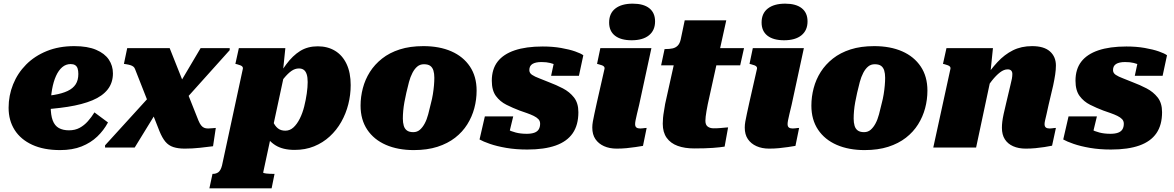

<svg xmlns="http://www.w3.org/2000/svg" viewBox="-20 -806 6414 1049"><path d="M308 14Q219 14 156 -15Q93 -44 60 -96Q27 -148 27 -217Q27 -284 51.5 -345Q76 -406 122.5 -453Q169 -500 235.5 -527Q302 -554 386 -554Q458 -554 505 -534Q552 -514 574.5 -480.5Q597 -447 597 -405Q597 -354 568.5 -317.5Q540 -281 485 -258Q430 -235 350.5 -222.5Q271 -210 168 -205L171 -278Q231 -280 275.5 -287.5Q320 -295 349.5 -309Q379 -323 393.5 -345.5Q408 -368 408 -402Q408 -420 404 -432Q400 -444 390.5 -450Q381 -456 366 -456Q340 -456 320 -439Q300 -422 286 -391Q272 -360 264.5 -318Q257 -276 257 -226Q257 -177 268 -148Q279 -119 301.5 -106.5Q324 -94 357 -94Q390 -94 415 -107.5Q440 -121 460 -143.5Q480 -166 496 -192L570 -137Q547 -94 511.5 -60Q476 -26 426 -6Q376 14 308 14Z M989 -258 934 -303 1076 -543H1235V-532ZM554 0V-12L798 -280L859 -233L716 0ZM989 6Q953 6 927 -2.5Q901 -11 883.5 -32Q866 -53 851 -90L718 -428Q715 -437 708.5 -442Q702 -447 692.5 -450Q683 -453 670 -455L657 -457L675 -543H907L1064 -148Q1071 -131 1078.5 -121.5Q1086 -112 1095 -108Q1104 -104 1117 -104Q1129 -104 1140.5 -105.5Q1152 -107 1159 -107L1144 -7Q1113 -3 1072 1.5Q1031 6 989 6Z M1124 223 1141 144H1143Q1161 144 1173.5 134.5Q1186 125 1193 98L1307 -431Q1308 -437 1304.5 -441.5Q1301 -446 1293.5 -449Q1286 -452 1275 -455L1266 -457L1285 -543H1539L1524 -397L1537 -418L1418 136Q1417 138 1421.5 139.5Q1426 141 1434.5 142Q1443 143 1454 143.5Q1465 144 1477 144H1480L1464 223ZM1401 -183 1455 -193Q1462 -164 1472 -141Q1482 -118 1498 -105Q1514 -92 1539 -92Q1564 -92 1583.5 -110Q1603 -128 1618 -158Q1633 -188 1642 -224Q1651 -260 1656 -295Q1661 -330 1661 -358Q1661 -384 1655.5 -400.5Q1650 -417 1639.5 -424.5Q1629 -432 1613 -432Q1592 -432 1572.5 -418.5Q1553 -405 1530.5 -377.5Q1508 -350 1477 -307L1469 -338Q1508 -406 1543.5 -454Q1579 -502 1620 -527.5Q1661 -553 1716 -553Q1770 -553 1810.5 -528.5Q1851 -504 1873.5 -456.5Q1896 -409 1896 -341Q1896 -288 1883 -236.5Q1870 -185 1844.5 -140Q1819 -95 1781.5 -60.5Q1744 -26 1696 -6.5Q1648 13 1590 13Q1525 13 1484.5 -12.5Q1444 -38 1424 -82Q1404 -126 1401 -183Z M2334 -240Q2341 -266 2345 -291Q2349 -316 2351 -339Q2353 -362 2353 -381Q2353 -404 2348 -420.5Q2343 -437 2331 -446Q2319 -455 2296 -455Q2275 -455 2260 -442.5Q2245 -430 2233.5 -408Q2222 -386 2214.5 -358Q2207 -330 2200 -299Q2194 -273 2189.5 -248Q2185 -223 2183 -200.5Q2181 -178 2181 -158Q2181 -136 2186 -119Q2191 -102 2203.5 -93Q2216 -84 2238 -84Q2259 -84 2274 -97Q2289 -110 2300.5 -131.5Q2312 -153 2319.5 -181.5Q2327 -210 2334 -240ZM1950 -229Q1950 -277 1962.5 -324.5Q1975 -372 2001 -413Q2027 -454 2067.5 -486Q2108 -518 2164 -536Q2220 -554 2293 -554Q2381 -554 2446 -525.5Q2511 -497 2547.5 -442.5Q2584 -388 2584 -311Q2584 -262 2571.5 -215Q2559 -168 2533 -126.5Q2507 -85 2466.5 -53.5Q2426 -22 2370 -4Q2314 14 2241 14Q2154 14 2088.5 -14.5Q2023 -43 1986.5 -97.5Q1950 -152 1950 -229Z M2861 11Q2798 11 2746 2Q2694 -7 2656.5 -20Q2619 -33 2600 -44L2629 -170H2784L2754 -46Q2734 -53 2724.5 -66.5Q2715 -80 2715 -94.5Q2715 -109 2723 -116Q2734 -109 2752.5 -99Q2771 -89 2797.5 -82Q2824 -75 2858 -75Q2883 -75 2899.5 -81Q2916 -87 2923.5 -99.5Q2931 -112 2931 -130Q2931 -145 2921.5 -155Q2912 -165 2895.5 -173Q2879 -181 2859 -188Q2839 -195 2819 -202Q2782 -216 2747 -233.5Q2712 -251 2689.5 -281.5Q2667 -312 2667 -365Q2667 -428 2698.5 -469Q2730 -510 2792 -531Q2854 -552 2945 -552Q3000 -552 3045.5 -544Q3091 -536 3122.5 -525Q3154 -514 3167 -504L3143 -392H2991L3012 -490Q3028 -492 3037.5 -480.5Q3047 -469 3049 -456Q3051 -443 3042 -437Q3033 -443 3019 -450Q3005 -457 2985.5 -462Q2966 -467 2938 -467Q2906 -467 2889 -456.5Q2872 -446 2872 -423Q2872 -407 2887 -397Q2902 -387 2926.5 -378Q2951 -369 2979 -357Q3019 -342 3055.5 -323Q3092 -304 3116 -273.5Q3140 -243 3140 -193Q3140 -123 3109 -78Q3078 -33 3016 -11Q2954 11 2861 11Z M3216 -109Q3216 -124 3219 -141.5Q3222 -159 3227.5 -184Q3233 -209 3241 -246L3283 -431Q3284 -437 3280.5 -441.5Q3277 -446 3269.5 -449Q3262 -452 3250 -455L3242 -457L3260 -543H3539L3472 -233Q3465 -204 3460 -183Q3455 -162 3452.5 -149Q3450 -136 3450 -128Q3450 -115 3457 -109.5Q3464 -104 3478 -104Q3486 -104 3492 -105Q3498 -106 3503.5 -106.5Q3509 -107 3513 -107L3493 -9Q3475 -6 3452 -2.5Q3429 1 3403 3.5Q3377 6 3349 6Q3310 6 3280 -7.5Q3250 -21 3233 -46Q3216 -71 3216 -109ZM3308 -683Q3308 -733 3342 -759.5Q3376 -786 3437 -786Q3496 -786 3527.5 -761Q3559 -736 3559 -689Q3559 -640 3525.5 -613Q3492 -586 3431 -586Q3372 -586 3340 -611Q3308 -636 3308 -683Z M3773 5Q3721 5 3682.5 -9Q3644 -23 3622.5 -53Q3601 -83 3601 -130Q3601 -145 3602.5 -162Q3604 -179 3607.5 -198Q3611 -217 3614 -238L3677 -522L3769 -543H4045L4024 -449H3592L3611 -538H3617Q3638 -538 3654.5 -541.5Q3671 -545 3682.5 -556.5Q3694 -568 3699 -590L3721 -695H3948L3847 -237Q3843 -217 3840 -199.5Q3837 -182 3835.5 -169Q3834 -156 3834 -146Q3834 -124 3846.5 -114.5Q3859 -105 3879 -105Q3900 -105 3916.5 -106.5Q3933 -108 3944 -109Q3955 -110 3958 -110L3939 -5Q3915 -1 3874.5 2Q3834 5 3773 5Z M4049 -109Q4049 -124 4052 -141.5Q4055 -159 4060.5 -184Q4066 -209 4074 -246L4116 -431Q4117 -437 4113.5 -441.5Q4110 -446 4102.5 -449Q4095 -452 4083 -455L4075 -457L4093 -543H4372L4305 -233Q4298 -204 4293 -183Q4288 -162 4285.5 -149Q4283 -136 4283 -128Q4283 -115 4290 -109.5Q4297 -104 4311 -104Q4319 -104 4325 -105Q4331 -106 4336.5 -106.5Q4342 -107 4346 -107L4326 -9Q4308 -6 4285 -2.5Q4262 1 4236 3.5Q4210 6 4182 6Q4143 6 4113 -7.5Q4083 -21 4066 -46Q4049 -71 4049 -109ZM4141 -683Q4141 -733 4175 -759.5Q4209 -786 4270 -786Q4329 -786 4360.5 -761Q4392 -736 4392 -689Q4392 -640 4358.5 -613Q4325 -586 4264 -586Q4205 -586 4173 -611Q4141 -636 4141 -683Z M4797 -240Q4804 -266 4808 -291Q4812 -316 4814 -339Q4816 -362 4816 -381Q4816 -404 4811 -420.5Q4806 -437 4794 -446Q4782 -455 4759 -455Q4738 -455 4723 -442.5Q4708 -430 4696.5 -408Q4685 -386 4677.5 -358Q4670 -330 4663 -299Q4657 -273 4652.5 -248Q4648 -223 4646 -200.5Q4644 -178 4644 -158Q4644 -136 4649 -119Q4654 -102 4666.5 -93Q4679 -84 4701 -84Q4722 -84 4737 -97Q4752 -110 4763.5 -131.5Q4775 -153 4782.5 -181.5Q4790 -210 4797 -240ZM4413 -229Q4413 -277 4425.5 -324.5Q4438 -372 4464 -413Q4490 -454 4530.5 -486Q4571 -518 4627 -536Q4683 -554 4756 -554Q4844 -554 4909 -525.5Q4974 -497 5010.5 -442.5Q5047 -388 5047 -311Q5047 -262 5034.5 -215Q5022 -168 4996 -126.5Q4970 -85 4929.5 -53.5Q4889 -22 4833 -4Q4777 14 4704 14Q4617 14 4551.5 -14.5Q4486 -43 4449.5 -97.5Q4413 -152 4413 -229Z M5079 0H5313L5399 -404L5390 -397L5405 -543H5151L5132 -457L5141 -455Q5152 -452 5159.5 -449Q5167 -446 5170.5 -441.5Q5174 -437 5173 -431ZM5709 -233 5734 -339Q5741 -372 5745 -398.5Q5749 -425 5749 -448Q5749 -496 5716.5 -525Q5684 -554 5619 -554Q5560 -554 5514 -531Q5468 -508 5429.5 -466.5Q5391 -425 5353 -368L5352 -298Q5376 -336 5399 -365Q5422 -394 5443.5 -410.5Q5465 -427 5485 -427Q5499 -427 5505 -420Q5511 -413 5511 -402Q5511 -390 5508.5 -376Q5506 -362 5501 -343L5478 -246Q5469 -209 5463.5 -183.5Q5458 -158 5456 -140.5Q5454 -123 5454 -108Q5454 -70 5470 -45Q5486 -20 5515.5 -7Q5545 6 5584 6Q5612 6 5637.5 3.5Q5663 1 5686 -2.5Q5709 -6 5728 -10L5749 -107Q5745 -107 5739.5 -106.5Q5734 -106 5728 -105Q5722 -104 5715 -104Q5701 -104 5694 -109.5Q5687 -115 5687 -128Q5687 -136 5690 -149Q5693 -162 5698 -183Q5703 -204 5709 -233Z M6050 11Q5987 11 5935 2Q5883 -7 5845.5 -20Q5808 -33 5789 -44L5818 -170H5973L5943 -46Q5923 -53 5913.5 -66.5Q5904 -80 5904 -94.5Q5904 -109 5912 -116Q5923 -109 5941.5 -99Q5960 -89 5986.5 -82Q6013 -75 6047 -75Q6072 -75 6088.5 -81Q6105 -87 6112.5 -99.5Q6120 -112 6120 -130Q6120 -145 6110.5 -155Q6101 -165 6084.5 -173Q6068 -181 6048 -188Q6028 -195 6008 -202Q5971 -216 5936 -233.5Q5901 -251 5878.5 -281.5Q5856 -312 5856 -365Q5856 -428 5887.5 -469Q5919 -510 5981 -531Q6043 -552 6134 -552Q6189 -552 6234.5 -544Q6280 -536 6311.5 -525Q6343 -514 6356 -504L6332 -392H6180L6201 -490Q6217 -492 6226.5 -480.5Q6236 -469 6238 -456Q6240 -443 6231 -437Q6222 -443 6208 -450Q6194 -457 6174.5 -462Q6155 -467 6127 -467Q6095 -467 6078 -456.5Q6061 -446 6061 -423Q6061 -407 6076 -397Q6091 -387 6115.5 -378Q6140 -369 6168 -357Q6208 -342 6244.5 -323Q6281 -304 6305 -273.5Q6329 -243 6329 -193Q6329 -123 6298 -78Q6267 -33 6205 -11Q6143 11 6050 11Z"/></svg>

Font: Roboto Serif Black
Style: Italic
Weight: 900
Italic angle: -10°
Version: Version 1.008